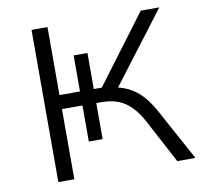

<svg xmlns="http://www.w3.org/2000/svg" viewBox="-78 -790 934 876"><g transform="rotate(-10 388.5 -352.5)"><path d="M123 0V-705H197V-390H292V-557H356V-390H393L629 -705H715L455 -363L431 -383Q475 -379 510 -362.5Q545 -346 573 -316.5Q601 -287 625 -244L758 0H674L564 -207Q531 -267 488.5 -296Q446 -325 377 -325H346L356 -334V-158H292V-325H197V0Z"/></g></svg>

Font: Nunito Sans 7pt SemiExpanded Light
Style: Regular
Weight: 300
Width: 6
Designer: Vernon Adams
Foundry: Vernon Adams
Version: Version 3.101;gftools[0.9.27]